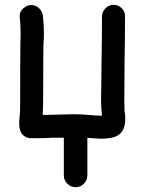

<svg xmlns="http://www.w3.org/2000/svg" viewBox="-20 -568 626 800"><path d="M344 6V163Q344 183 329.5 197.5Q315 212 295 212Q275 212 260.5 197.5Q246 183 246 163V6H196Q172 8 108 8Q87 7 73.5 -7.5Q60 -22 60 -55Q60 -69 62 -84Q64 -99 64 -142Q64 -327 65 -386L66 -423Q66 -461 62 -499V-501Q62 -520 77.5 -533.5Q93 -547 110 -547Q130 -547 144 -532.5Q158 -518 159 -499Q163 -464 163 -429Q163 -406 161 -382Q160 -325 160 -207Q160 -116 158 -90V-89L204 -90Q223 -90 241 -91L285 -92Q318 -92 351 -89Q378 -86 405 -86Q401 -118 401 -154L402 -211L403 -307Q405 -404 405 -500Q406 -520 420 -534Q434 -548 453 -548Q473 -548 487 -534Q501 -520 501 -500Q501 -408 499 -315L498 -147L499 -103Q502 -94 502 -73Q502 -7 449 5Q425 10 400 10L353 7Q348 7 344 6Z"/></svg>

Font: Bad Comic
Style: Regular
Weight: 400
Designer: GGBotNet
Foundry: f0n7
Version: 0.9